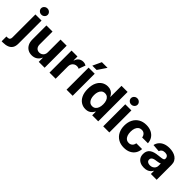

<svg xmlns="http://www.w3.org/2000/svg" viewBox="139 -1965 3359 3359"><g transform="rotate(45 1818.0 -286.0)"><path d="M60.4 -545.5H211.6V27Q211.6 90.2 186.8 129.3Q161.9 168.3 115.6 186.4Q69.2 204.5 5 204.5Q-2.8 204.5 -10.1 204.4Q-17.4 204.2 -25.6 203.8V85.6Q-19.5 85.9 -15.1 86.1Q-10.7 86.3 -5.7 86.3Q30.9 86.3 45.6 70.8Q60.4 55.4 60.4 24.5ZM135.7 -615.8Q102.3 -615.8 78.1 -638.3Q54 -660.9 54 -692.5Q54 -723.7 78.1 -746.3Q102.3 -768.8 135.7 -768.8Q169.7 -768.8 193.7 -746.3Q217.7 -723.7 217.7 -692.5Q217.7 -660.9 193.7 -638.3Q169.7 -615.8 135.7 -615.8Z M682.2 -232.2V-545.5H833.5V0H688.2V-99.1H682.5Q664.1 -51.1 621.3 -22Q578.5 7.1 517 7.1Q462.4 7.1 420.8 -17.8Q379.3 -42.6 356 -88.4Q332.7 -134.2 332.4 -198.2V-545.5H483.7V-225.1Q484 -176.8 509.6 -148.8Q535.2 -120.7 578.1 -120.7Q605.5 -120.7 629.3 -133.3Q653.1 -146 667.8 -170.8Q682.5 -195.7 682.2 -232.2Z M954.2 0V-545.5H1100.9V-450.3H1106.5Q1121.4 -501.1 1156.6 -527.2Q1191.8 -553.3 1237.6 -553.3Q1259.6 -553.3 1278.4 -547.9Q1297.2 -542.6 1312.1 -533.4L1266.7 -408.4Q1256 -413.7 1243.4 -417.4Q1230.8 -421.2 1215.2 -421.2Q1184.7 -421.2 1159.8 -406.8Q1134.9 -392.4 1120.4 -367.2Q1105.8 -342 1105.5 -308.6V0Z M1376.1 0V-545.5H1527.3V0ZM1397.7 -615.8 1473 -777.3H1612.9L1504.6 -615.8Z M1849.1 8.9Q1786.9 8.9 1736.7 -23.3Q1686.4 -55.4 1657.1 -118.1Q1627.8 -180.8 1627.8 -272Q1627.8 -365.8 1658 -428.1Q1688.2 -490.4 1738.5 -521.5Q1788.7 -552.6 1848.7 -552.6Q1894.5 -552.6 1925.2 -537.1Q1956 -521.7 1975 -498.8Q1994 -475.9 2003.9 -453.8H2008.5V-727.3H2159.4V0H2010.3V-87.4H2003.9Q1993.3 -64.6 1973.9 -42.4Q1954.5 -20.2 1923.8 -5.7Q1893.1 8.9 1849.1 8.9ZM1897 -111.5Q1933.6 -111.5 1959 -131.6Q1984.4 -151.6 1998 -187.9Q2011.7 -224.1 2011.7 -272.7Q2011.7 -321.4 1998.2 -357.2Q1984.7 -393.1 1959.2 -412.6Q1933.6 -432.2 1897 -432.2Q1859.7 -432.2 1834.2 -411.9Q1808.6 -391.7 1795.5 -355.8Q1782.3 -320 1782.3 -272.7Q1782.3 -225.1 1795.6 -188.7Q1808.9 -152.3 1834.3 -131.9Q1859.7 -111.5 1897 -111.5Z M2283.4 0V-545.5H2434.7V0ZM2359.4 -615.8Q2325.6 -615.8 2301.7 -638.3Q2277.7 -660.9 2277.7 -692.5Q2277.7 -723.7 2301.7 -746.3Q2325.6 -768.8 2359.4 -768.8Q2393.1 -768.8 2417.1 -746.3Q2441.1 -723.7 2441.1 -692.5Q2441.1 -660.9 2417.1 -638.3Q2393.1 -615.8 2359.4 -615.8Z M2801.8 10.7Q2718 10.7 2657.8 -25Q2597.7 -60.7 2565.5 -124.3Q2533.4 -187.9 2533.4 -270.6Q2533.4 -354.4 2565.9 -417.8Q2598.4 -481.2 2658.4 -516.9Q2718.4 -552.6 2801.1 -552.6Q2872.5 -552.6 2926.1 -526.6Q2979.8 -500.7 3011 -453.8Q3042.3 -407 3045.5 -343.8H2902.7Q2896.7 -384.6 2870.9 -409.6Q2845.2 -434.7 2803.6 -434.7Q2768.5 -434.7 2742.4 -415.7Q2716.3 -396.7 2701.7 -360.4Q2687.1 -324.2 2687.1 -272.7Q2687.1 -220.5 2701.5 -183.9Q2715.9 -147.4 2742.2 -128.2Q2768.5 -109 2803.6 -109Q2829.5 -109 2850.3 -119.7Q2871.1 -130.3 2884.8 -150.7Q2898.4 -171.2 2902.7 -199.9H3045.5Q3041.9 -137.4 3011.5 -90Q2981.2 -42.6 2927.9 -16Q2874.6 10.7 2801.8 10.7Z M3298.3 10.3Q3246.1 10.3 3205.3 -8Q3164.4 -26.3 3140.8 -62.3Q3117.2 -98.4 3117.2 -152.3Q3117.2 -197.8 3133.9 -228.7Q3150.6 -259.6 3179.3 -278.4Q3208.1 -297.2 3244.9 -306.8Q3281.6 -316.4 3322.1 -320.3Q3369.7 -325.3 3398.8 -329.7Q3427.9 -334.2 3441.1 -343Q3454.2 -351.9 3454.2 -369.3V-371.4Q3454.2 -405.2 3433.1 -423.7Q3411.9 -442.1 3373.2 -442.1Q3332.4 -442.1 3308.2 -424.2Q3284.1 -406.2 3276.3 -379.3L3136.4 -390.6Q3147 -440.3 3178.3 -476.7Q3209.5 -513.1 3259.1 -532.8Q3308.6 -552.6 3373.9 -552.6Q3419.4 -552.6 3461.1 -541.9Q3502.8 -531.2 3535.3 -508.9Q3567.8 -486.5 3586.6 -451.5Q3605.5 -416.5 3605.5 -367.9V0H3462V-75.6H3457.7Q3444.6 -50.1 3422.6 -30.7Q3400.6 -11.4 3369.7 -0.5Q3338.8 10.3 3298.3 10.3ZM3341.6 -94.1Q3375 -94.1 3400.6 -107.4Q3426.1 -120.7 3440.7 -143.5Q3455.3 -166.2 3455.3 -195V-252.8Q3448.2 -248.2 3435.9 -244.5Q3423.7 -240.8 3408.4 -237.7Q3393.1 -234.7 3377.8 -232.4Q3362.6 -230.1 3350.1 -228.3Q3323.5 -224.4 3303.6 -215.9Q3283.7 -207.4 3272.7 -193Q3261.7 -178.6 3261.7 -157.3Q3261.7 -126.4 3284.3 -110.3Q3306.8 -94.1 3341.6 -94.1Z"/></g></svg>

Font: InterMG
Style: Bold
Weight: 700
Designer: Rasmus Andersson
Foundry: rsms
Version: Version 3.019;December 26, 2023;FontCreator 15.0.0.2955 64-b